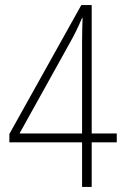

<svg xmlns="http://www.w3.org/2000/svg" viewBox="-20 -738 492 758"><path d="M441 -176V-211H342V-718H301L17 -209V-176H304V0H342V-176ZM304 -569V-211H57L257 -571C275 -603 289 -632 304 -667H306C305 -635 304 -612 304 -569Z"/></svg>

Font: Noto Sans Thai Looped Condensed ExtraLight
Style: Regular
Weight: 200
Width: 3
Designer: Sasikarn Vongin, Ben Mitchell
Foundry: The Fontpad Ltd
Version: Version 1.001